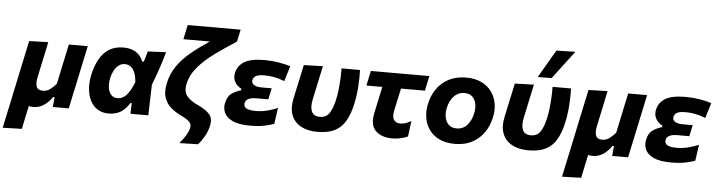

<svg xmlns="http://www.w3.org/2000/svg" viewBox="-86 -1048 5628 1506"><g transform="rotate(5 2728.0 -295.5)"><path d="M-32.5 196.5Q-21 143 -10 90.5Q1 38 14.5 -24L66.5 -271Q81.5 -340.5 92.5 -393Q103.5 -445.5 115 -499L265 -503.5Q254 -450.5 243 -398.5Q232 -346.5 220 -290.5L205 -219.5Q195.5 -174 206.2 -147Q217 -120 256.5 -120Q286.5 -120 311.8 -138.2Q337 -156.5 361 -184.5L383 -290Q395 -346.5 405.5 -396Q416 -445.5 427.5 -499H576.5Q565 -444.5 554 -393Q543 -341.5 528.5 -272.5L509.5 -183Q501 -143 491 -96.5Q481 -50 470.5 0H345Q347 -19.5 348.8 -39Q350.5 -58.5 352.5 -78H340Q315.5 -39.5 277.2 -13Q239 13.5 193.5 13.5Q173 13.5 156.5 8.5Q146.5 56 137.2 100.2Q128 144.5 118 192Z M786 13Q731.5 13 695 -11.5Q658.5 -36 638.8 -77.2Q619 -118.5 615.2 -169.5Q611.5 -220.5 622.5 -274Q637.5 -344.5 666.5 -398.5Q695.5 -452.5 742.2 -482.8Q789 -513 857 -513Q972.5 -513 1013 -416.5H1025Q1032.5 -439 1038.2 -459.2Q1044 -479.5 1049 -499L1192.5 -505.5Q1174.5 -439.5 1151 -370.2Q1127.5 -301 1104 -243Q1102 -182 1100.2 -121.2Q1098.5 -60.5 1097 0H956.5Q957 -21.5 957.5 -42.8Q958 -64 958.5 -84.5H949Q918.5 -34 878.8 -10.5Q839 13 786 13ZM845.5 -113Q882.5 -113 913.2 -145.2Q944 -177.5 973 -251.5Q966 -323 941.2 -353.8Q916.5 -384.5 881.5 -384.5Q850.5 -384.5 828.8 -367Q807 -349.5 793.2 -322Q779.5 -294.5 773 -263.5Q765 -224.5 769.8 -190.2Q774.5 -156 793.2 -134.5Q812 -113 845.5 -113Z M1358.5 195.5Q1389 159.5 1408 127.8Q1427 96 1432.5 70Q1439.5 37.5 1416 17.8Q1392.5 -2 1351.5 -21.5Q1306.5 -42.5 1271.2 -73.2Q1236 -104 1220.5 -150Q1205 -196 1219.5 -263Q1235.5 -340 1278.2 -401Q1321 -462 1384.8 -514.5Q1448.5 -567 1527 -619H1319L1343 -732.5H1760L1739.5 -637Q1651 -580.5 1573.2 -524Q1495.5 -467.5 1442.5 -405.8Q1389.5 -344 1374 -271.5Q1361 -210 1390.5 -174.8Q1420 -139.5 1480.5 -112.5Q1540.5 -85 1569.8 -52Q1599 -19 1586 40Q1576.5 84 1553.5 124.2Q1530.5 164.5 1505 192Z M1898 11Q1808 11 1759.2 -12.8Q1710.5 -36.5 1694.8 -73.2Q1679 -110 1688 -149.5Q1699 -203.5 1733 -226Q1767 -248.5 1804 -259L1806.5 -270.5Q1790 -278.5 1773 -294.5Q1756 -310.5 1747.2 -335.2Q1738.5 -360 1745.5 -393.5Q1757 -447 1807.8 -479.2Q1858.5 -511.5 1969.5 -511.5Q2023 -511.5 2078.8 -502.5Q2134.5 -493.5 2172.5 -480L2135.5 -360.5Q2089.5 -378.5 2052 -385.2Q2014.5 -392 1979 -392Q1934 -392 1912.8 -381.5Q1891.5 -371 1886.5 -348.5Q1881 -324 1901.5 -309.8Q1922 -295.5 1962.5 -295.5H2042.5L2023.5 -207H1931Q1893 -207 1869.5 -196.5Q1846 -186 1841 -162.5Q1835.5 -136 1857 -121.8Q1878.5 -107.5 1934.5 -107.5Q1980.5 -107.5 2026.2 -119.5Q2072 -131.5 2105 -146.5L2087 -19.5Q2058 -8.5 2011.8 1.2Q1965.5 11 1898 11Z M2428.5 13.5Q2351 13.5 2298.2 -15.8Q2245.5 -45 2224.5 -99.8Q2203.5 -154.5 2220 -231Q2224.5 -252.5 2228.5 -271Q2232.5 -289.5 2236.5 -308.5Q2249 -366 2258.5 -409.8Q2268 -453.5 2277.5 -499L2427.5 -503.5Q2410.5 -423 2395.8 -354.5Q2381 -286 2371 -239Q2357.5 -176 2373.5 -140.8Q2389.5 -105.5 2438 -105.5Q2490 -105.5 2515.2 -147.2Q2540.5 -189 2554 -254Q2562 -290 2566.8 -334.2Q2571.5 -378.5 2573.5 -421.8Q2575.5 -465 2574.5 -499H2720Q2722.5 -446 2718 -373.2Q2713.5 -300.5 2699.5 -234.5Q2681.5 -151 2650.2 -96Q2619 -41 2565.8 -13.8Q2512.5 13.5 2428.5 13.5Z M3019.5 13.5Q2932.5 13.5 2886.8 -32.2Q2841 -78 2861.5 -173.5Q2872 -223.5 2882.2 -271.8Q2892.5 -320 2906 -382H2780.5L2805.5 -499H3266L3241 -382H3053Q3043.5 -338.5 3034 -294.8Q3024.5 -251 3015 -206.5Q3004.5 -158 3019.8 -133.2Q3035 -108.5 3071.5 -108.5Q3088.5 -108.5 3109.5 -114.2Q3130.5 -120 3156.5 -135.5L3140.5 -13Q3118 -0.5 3083 6.5Q3048 13.5 3019.5 13.5Z M3510.5 13.5Q3439 13.5 3388.8 -10.8Q3338.5 -35 3309 -76.2Q3279.5 -117.5 3270.8 -169.2Q3262 -221 3273.5 -276.5Q3297 -388.5 3371.5 -450.5Q3446 -512.5 3555.5 -512.5Q3625 -512.5 3675 -488.8Q3725 -465 3755 -424Q3785 -383 3794.5 -331.2Q3804 -279.5 3792 -223Q3769 -114.5 3696 -50.5Q3623 13.5 3510.5 13.5ZM3515 -108.5Q3566 -108.5 3598.2 -146.2Q3630.5 -184 3641.5 -237.5Q3650.5 -278 3643.8 -313Q3637 -348 3614.5 -369.2Q3592 -390.5 3554 -390.5Q3503 -390.5 3469.2 -354.2Q3435.5 -318 3424 -262Q3415.5 -221.5 3422.5 -186.5Q3429.5 -151.5 3452.5 -130Q3475.5 -108.5 3515 -108.5Z M4090 13.5Q4012.5 13.5 3959.8 -15.8Q3907 -45 3886 -99.8Q3865 -154.5 3881.5 -231Q3886 -252.5 3890 -271Q3894 -289.5 3898 -308.5Q3910.5 -366 3920 -409.8Q3929.5 -453.5 3939 -499L4089 -503.5Q4072 -423 4057.2 -354.5Q4042.5 -286 4032.5 -239Q4019 -176 4035 -140.8Q4051 -105.5 4099.5 -105.5Q4151.5 -105.5 4176.8 -147.2Q4202 -189 4215.5 -254Q4223.5 -290 4228.2 -334.2Q4233 -378.5 4235 -421.8Q4237 -465 4236 -499H4381.5Q4384 -446 4379.5 -373.2Q4375 -300.5 4361 -234.5Q4343 -151 4311.8 -96Q4280.5 -41 4227.2 -13.8Q4174 13.5 4090 13.5ZM4113.5 -565.5Q4146 -621 4177.8 -675.8Q4209.5 -730.5 4241.5 -785L4391 -788.5Q4347.5 -731.5 4305.5 -676.2Q4263.5 -621 4223 -567Z M4371.5 196.5Q4383 143 4394 90.5Q4405 38 4418.5 -24L4470.5 -271Q4485.5 -340.5 4496.5 -393Q4507.5 -445.5 4519 -499L4669 -503.5Q4658 -450.5 4647 -398.5Q4636 -346.5 4624 -290.5L4609 -219.5Q4599.5 -174 4610.2 -147Q4621 -120 4660.5 -120Q4690.5 -120 4715.8 -138.2Q4741 -156.5 4765 -184.5L4787 -290Q4799 -346.5 4809.5 -396Q4820 -445.5 4831.5 -499H4980.5Q4969 -444.5 4958 -393Q4947 -341.5 4932.5 -272.5L4913.5 -183Q4905 -143 4895 -96.5Q4885 -50 4874.5 0H4749Q4751 -19.5 4752.8 -39Q4754.5 -58.5 4756.5 -78H4744Q4719.5 -39.5 4681.2 -13Q4643 13.5 4597.5 13.5Q4577 13.5 4560.5 8.5Q4550.5 56 4541.2 100.2Q4532 144.5 4522 192Z M5213 11Q5123 11 5074.2 -12.8Q5025.5 -36.5 5009.8 -73.2Q4994 -110 5003 -149.5Q5014 -203.5 5048 -226Q5082 -248.5 5119 -259L5121.5 -270.5Q5105 -278.5 5088 -294.5Q5071 -310.5 5062.2 -335.2Q5053.5 -360 5060.5 -393.5Q5072 -447 5122.8 -479.2Q5173.5 -511.5 5284.5 -511.5Q5338 -511.5 5393.8 -502.5Q5449.5 -493.5 5487.5 -480L5450.5 -360.5Q5404.5 -378.5 5367 -385.2Q5329.5 -392 5294 -392Q5249 -392 5227.8 -381.5Q5206.5 -371 5201.5 -348.5Q5196 -324 5216.5 -309.8Q5237 -295.5 5277.5 -295.5H5357.5L5338.5 -207H5246Q5208 -207 5184.5 -196.5Q5161 -186 5156 -162.5Q5150.5 -136 5172 -121.8Q5193.5 -107.5 5249.5 -107.5Q5295.5 -107.5 5341.2 -119.5Q5387 -131.5 5420 -146.5L5402 -19.5Q5373 -8.5 5326.8 1.2Q5280.5 11 5213 11Z"/></g></svg>

Font: Commissioner
Style: Bold Italic
Weight: 700
Italic angle: -12°
Designer: Kostas Bartsokas
Foundry: Kostas Bartsokas
Version: Version 1.000; ttfautohint (v1.8.3)